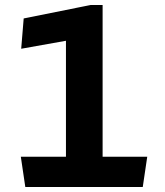

<svg xmlns="http://www.w3.org/2000/svg" viewBox="-20 -750 660 770"><path d="M81.5 0H552.5L570.5 -121.5H391.5V-730H343.5L75 -676L65 -554.5L244.5 -586.5V-121.5H63.5Z"/></svg>

Font: Monaspace Argon
Style: Bold
Weight: 700
Designer: Riley Cran & the Lettermatic Team
Foundry: Lettermatic
Version: Version 1.000 (Monaspace Argon)